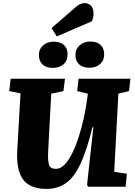

<svg xmlns="http://www.w3.org/2000/svg" viewBox="-20 -1210 872 1244"><path d="M720 -97 802 -84 794 0H551L544 -12L585 -386H579Q544 -242 504 -154Q464 -66 410.5 -26Q357 14 280 14Q176 14 130 -46.5Q84 -107 92 -240L113 -605L40 -620L49 -700H401L391 -620L312 -603L292 -230Q289 -166 298 -141Q307 -116 343 -116Q372 -116 399 -144Q426 -172 449 -219.5Q472 -267 491 -326Q510 -385 523.5 -448Q537 -511 545 -570L549 -603L480 -620L489 -700H825L816 -620L747 -603ZM469 -853Q469 -893 497 -917Q525 -941 565 -941Q608 -941 631.5 -919Q655 -897 655 -858Q655 -818 628 -794.5Q601 -771 560 -771Q517 -771 493 -792.5Q469 -814 469 -853ZM232 -853Q232 -892 259.5 -916Q287 -940 327 -940Q370 -940 394 -918.5Q418 -897 418 -858Q418 -817 391 -793.5Q364 -770 322 -770Q280 -770 256 -792Q232 -814 232 -853ZM467 -1161Q485 -1177 498.5 -1183.5Q512 -1190 530 -1190Q551 -1190 568.5 -1173.5Q586 -1157 586 -1122Q586 -1112 583.5 -1097.5Q581 -1083 575 -1072L348 -974L314 -1028Z"/></svg>

Font: Literata 12pt ExtraBold
Style: Italic
Weight: 800
Italic angle: -2°
Designer: Latin by Veronika Burian and Jose Scaglione. Greek by Irene Vlachou. Cyrillic by Vera Evstafieva
Foundry: TypeTogether
Version: Version 3.002